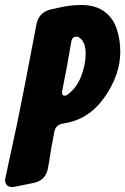

<svg xmlns="http://www.w3.org/2000/svg" viewBox="-75 -758 503 771"><path d="M-21 -7H-27Q-52 -7 -55 -34Q-55 -37 -6 -263Q19 -383 71 -659Q80 -706 124 -719L165 -728Q209 -738 248 -738Q308 -738 343 -712.5Q378 -687 393 -644Q408 -601 408 -550Q408 -457 344 -366.5Q280 -276 178 -262Q151 -257 144 -233Q128 -152 123 -113L117 -80Q108 -35 63 -24ZM185 -374Q193 -374 196 -378Q233 -405 251 -452Q269 -499 269 -542Q269 -591 243 -607Q240 -611 232 -611Q214 -611 211 -589L194 -492L174 -389Q174 -383 175.5 -378.5Q177 -374 185 -374Z"/></svg>

Font: Bangerz
Style: Bold
Weight: 700
Designer: vernon adams
Foundry: Vernon Adams
Version: Version 2.10;February 7, 2025;FontCreator 13.0.0.2683 64-bit